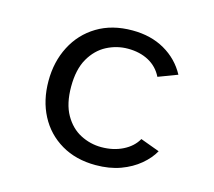

<svg xmlns="http://www.w3.org/2000/svg" viewBox="-81 -604 794 714"><g transform="rotate(15 316.0 -247.5)"><path d="M342.2 12Q265.8 12 209.4 -21.4Q153 -54.7 122.6 -112.8Q92.3 -170.8 92.3 -245.5Q92.3 -319.5 123 -378.9Q153.6 -438.4 210.6 -472.9Q267.5 -507.4 345.9 -507.4Q417.3 -507.4 470.6 -476.8Q523.9 -446.3 553 -392.4L479.5 -364.6Q462 -400.1 427.6 -418.8Q393.2 -437.4 347.4 -437.4Q304.6 -437.4 266 -417.4Q227.5 -397.3 203.3 -355.3Q179.1 -313.2 179.1 -246.7Q179.1 -181 202.9 -139.2Q226.8 -97.3 264.7 -77.7Q302.7 -58 345.3 -58Q391.6 -58 428.1 -76.3Q464.6 -94.6 481.9 -125.7L555.7 -98.5Q539.5 -69.3 509.4 -44.1Q479.4 -18.9 437.4 -3.4Q395.3 12 342.2 12Z"/></g></svg>

Font: Atkinson Hyperlegible Mono ExtraLight
Style: Regular
Weight: 200
Monospace: yes
Designer: Elliott Scott, Megan Eiswerth, Linus Boman, Theodore Petrosky, Letters from Sweden
Foundry: Applied Design Works, Letters from Sweden
Version: Version 2.001